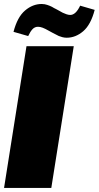

<svg xmlns="http://www.w3.org/2000/svg" viewBox="-20 -928 488 948"><path d="M185.8 -908.3Q193.3 -908.3 200.4 -907.1Q207.5 -905.8 213.3 -903.8Q219.2 -901.7 225.8 -899.2Q232.5 -896.7 236.7 -894.2Q240.8 -891.7 246.7 -888.3Q252.5 -885 256.7 -883.3Q260.8 -881.7 271.2 -875.4Q281.7 -869.2 289.2 -865.4Q296.7 -861.7 307.5 -857.9Q318.3 -854.2 326.7 -854.2Q354.2 -854.2 375.8 -900L447.5 -879.2Q428.3 -805.8 390.8 -773.8Q353.3 -741.7 309.2 -741.7Q298.3 -741.7 287.5 -744.6Q276.7 -747.5 270 -750.4Q263.3 -753.3 252.9 -759.2Q242.5 -765 238.3 -766.7Q237.5 -766.7 220 -776.7Q202.5 -786.7 190.4 -791.2Q178.3 -795.8 167.5 -795.8Q151.7 -795.8 140.4 -783.8Q129.2 -771.7 119.2 -750L46.7 -770.8Q65.8 -844.2 103.8 -876.2Q141.7 -908.3 185.8 -908.3ZM0 0 110.8 -700H344.2L233.3 0Z"/></svg>

Font: BoonTook
Style: Italic
Weight: 400
Italic angle: -9°
Designer: Sungsit Sawaiwan
Foundry: FontUni
Version: Version 3.0